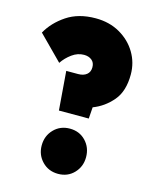

<svg xmlns="http://www.w3.org/2000/svg" viewBox="-114 -819 720 907"><g transform="rotate(15 246.0 -366.0)"><path d="M185 -278 170 -468H228Q254 -468 269.5 -480.5Q285 -493 285 -516Q285 -539 270 -551Q255 -563 232 -563Q201 -563 173.5 -543Q146 -523 128 -496L12 -613Q42 -667 99.5 -705.5Q157 -744 241 -744Q308 -744 359.5 -714.5Q411 -685 440 -636.5Q469 -588 469 -530Q469 -448 429.5 -401.5Q390 -355 335 -334L331 -278ZM258 12Q211 12 180 -20Q149 -52 149 -98Q149 -145 180 -177Q211 -209 258 -209Q305 -209 335.5 -177Q366 -145 366 -98Q366 -52 335.5 -20Q305 12 258 12Z"/></g></svg>

Font: Outfit Black
Style: Regular
Weight: 900
Designer: Rodrigo Fuenzalida
Foundry: fragTYPE
Version: Version 1.100; ttfautohint (v1.8.4.7-5d5b)